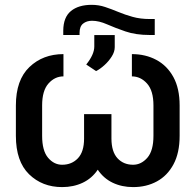

<svg xmlns="http://www.w3.org/2000/svg" viewBox="-20 -757 800 787"><path d="M520.6 -443.9V-535.2Q576.7 -535.2 620.9 -511.5Q665.1 -487.9 690.7 -441.2Q716.3 -394.5 716.3 -324.9V-200.3Q716.3 -130.3 691.2 -83.6Q666.2 -36.9 623.2 -13.5Q580.3 9.9 525.6 9.9Q479.4 9.9 441.9 -8Q404.5 -25.9 380.7 -61.4Q356.9 -25.9 319.1 -8Q281.2 9.9 234.7 9.9Q153.1 9.9 99.1 -42.8Q45.1 -95.5 45.1 -200.3V-324.9Q45.1 -429 100.5 -482.1Q155.9 -535.2 240.1 -535.2V-443.9Q204.5 -443.9 178.6 -414.6Q152.7 -385.3 152.7 -324.9V-200.3Q152.7 -139.2 177 -110.4Q201.3 -81.7 234.7 -81.7Q274.1 -81.7 299.4 -108.3Q324.6 -134.9 324.6 -188.6V-289.1H436.8V-188.6Q437.1 -134.9 461.6 -108.3Q486.2 -81.7 525.6 -81.7Q558.9 -81.7 584 -110.4Q609 -139.2 609 -200.3V-324.9Q609 -385.3 582.7 -414.6Q556.5 -443.9 520.6 -443.9ZM594.5 -679H614.3V-613.6H593Q536.6 -613.6 494.1 -628.2Q451.7 -642.8 418.7 -657.3Q385.7 -671.9 357.2 -671.9Q335.2 -671.9 320.7 -660.3Q306.1 -648.8 306.1 -622.2V-613.6H239.3V-631.7Q239.7 -686.4 270.8 -711.8Q301.8 -737.2 355.8 -737.2Q384.6 -737.2 411 -728.3Q437.5 -719.5 464.8 -708.1Q492.2 -696.7 523.6 -687.9Q555 -679 594.5 -679ZM373.9 -465.6 333.5 -492.5Q366.5 -533.7 366.5 -566.4V-613.3H450.3V-563.6Q450.3 -544.7 438 -525.4Q425.8 -506 408.2 -490.1Q390.6 -474.1 373.9 -465.6Z"/></svg>

Font: Inter Zeller Medium
Style: Regular
Weight: 500
Designer: Rasmus Andersson; Joe Bland
Foundry: zeller
Version: Version 3.015;git-dec3a8cb1